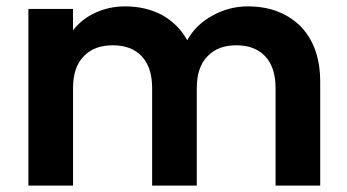

<svg xmlns="http://www.w3.org/2000/svg" viewBox="-20 -582 1088 602"><path d="M757 -562C757 -562 757 -562 757 -562C717 -562 680 -552 646 -533C611 -514 585 -488 567 -456C567 -456 567 -456 567 -456C548 -490 522 -516 488 -535C454 -553 415 -562 372 -562C372 -562 372 -562 372 -562C338 -562 307 -555 279 -542C250 -529 227 -510 209 -487C209 -487 209 -554 209 -554C209 -554 69 -554 69 -554C69 -554 69 0 69 0C69 0 209 0 209 0C209 0 209 -306 209 -306C209 -306 209 -306 209 -306C209 -349 220 -383 243 -406C265 -429 295 -440 334 -440C334 -440 334 -440 334 -440C372 -440 402 -429 424 -406C446 -383 457 -349 457 -306C457 -306 457 0 457 0C457 0 597 0 597 0C597 0 597 -306 597 -306C597 -306 597 -306 597 -306C597 -349 608 -383 631 -406C653 -429 683 -440 721 -440C721 -440 721 -440 721 -440C759 -440 789 -429 811 -406C833 -383 844 -349 844 -306C844 -306 844 0 844 0C844 0 984 0 984 0C984 0 984 -325 984 -325C984 -325 984 -325 984 -325C984 -400 963 -458 922 -500C880 -541 825 -562 757 -562Z"/></svg>

Font: Girnar Poppins
Style: SemiBold
Weight: 500
Designer: Ninad Kale (Devanagari), Jonny Pinhorn (Latin)
Foundry: Indian Type Foundry
Version: ""